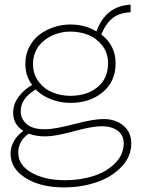

<svg xmlns="http://www.w3.org/2000/svg" viewBox="-20 -589 622 832"><path d="M428.2 -73.2Q480.5 -73.2 514.6 -44.9Q548.8 -16.6 548.8 32.2Q548.8 89.8 506.1 134.3Q463.4 178.7 397.7 200.9Q332 223.1 256.8 223.1Q156.2 223.1 91.1 182.4Q25.9 141.6 25.9 77.1Q25.9 19.5 81.1 -22Q37.1 -49.3 37.1 -100.1Q37.1 -138.2 60.1 -168.9Q83 -199.7 119.1 -221.2Q89.8 -259.8 89.8 -312Q89.8 -352.5 106.9 -385.7Q124 -418.9 152.1 -439.7Q180.2 -460.4 214.6 -471.7Q249 -482.9 285.2 -482.9Q347.2 -482.9 397.9 -453.1Q438.5 -563.5 545.9 -568.8V-536.1Q497.6 -533.2 469 -511.5Q440.4 -489.7 418.9 -439.9Q481 -391.6 481 -314.9Q481 -235.4 424.8 -189.2Q368.7 -143.1 285.2 -143.1Q242.7 -143.1 202.6 -158.2Q162.6 -173.3 134.8 -201.2Q69.8 -163.1 69.8 -107.9Q69.8 -73.7 95.5 -51.3Q121.1 -28.8 175.8 -28.8Q215.8 -28.8 300.3 -51Q384.8 -73.2 428.2 -73.2ZM285.2 -452.1Q261.7 -452.1 239 -446.5Q216.3 -440.9 195.3 -429.4Q174.3 -418 158.2 -401.6Q142.1 -385.3 132.6 -362.1Q123 -338.9 123 -312Q123 -267.1 147.7 -234.9Q172.4 -202.6 208.3 -188.2Q244.1 -173.8 285.2 -173.8Q356 -173.8 402.1 -210.9Q448.2 -248 448.2 -314.9Q448.2 -359.9 423.1 -391.8Q397.9 -423.8 361.8 -438Q325.7 -452.1 285.2 -452.1ZM262.2 191.9Q328.1 191.9 385.3 173.6Q442.4 155.3 479.2 117.9Q516.1 80.6 516.1 32.2Q516.1 -3.9 489.7 -22.9Q463.4 -42 420.9 -42Q378.9 -42 299.1 -20Q219.2 2 175.8 2Q136.7 2 104 -9.8Q59.1 22 59.1 73.2Q59.1 126 116 158.9Q172.9 191.9 262.2 191.9Z"/></svg>

Font: BioRhyme ExtraLight
Style: Regular
Weight: 275
Designer: Aoife Mooney
Foundry: Aoife Mooney Type
Version: Version 1.500;PS 001.500;hotconv 1.0.88;makeotf.lib2.5.64775